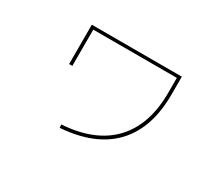

<svg xmlns="http://www.w3.org/2000/svg" viewBox="-105 -792 1211 1057"><g transform="rotate(30 500.0 -264.0)"><path d="M238.3 -534.2V-303.7H217.8V-553.7H790V-440.4Q790 -226.6 678.2 -107.9Q566.4 10.7 348.6 26.4L346.7 5.9Q554.7 -7.8 662.1 -122.1Q769.5 -236.3 769.5 -440.4V-534.2Z"/></g></svg>

Font: Mgen+ 1mn thin
Style: Regular
Weight: 100
Designer: [Source Han Sans]
Ryoko NISHIZUKA  (kana & ideographs); Paul D. Hunt (Latin, Greek & Cyrillic); Wenlong ZHANG  (bopomofo
Version: Version 1.059.20150602